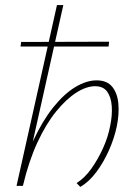

<svg xmlns="http://www.w3.org/2000/svg" viewBox="-20 -731 528 755"><path d="M296 4 281 -11Q313 -31 339 -67.5Q365 -104 385 -148Q405 -192 413 -235Q422 -277 419.5 -313Q417 -349 401.5 -370.5Q386 -392 354 -392Q320 -392 280.5 -367Q241 -342 201 -293Q161 -244 127 -170.5Q93 -97 70 0H52Q75 -101 111 -178.5Q147 -256 189.5 -309Q232 -362 276 -388.5Q320 -415 360 -415Q401 -415 421.5 -389.5Q442 -364 445.5 -322.5Q449 -281 439 -233Q429 -186 408 -139Q387 -92 358.5 -54Q330 -16 296 4ZM45 0 204 -711H229L70 0ZM407 -548H61L63 -566L409 -567Z"/></svg>

Font: Ysabeau Office Thin
Style: Italic
Weight: 250
Italic angle: -12°
Designer: Christian Thalmann (Catharsis Fonts)
Version: Version 2.001;gftools[0.9.30]; featfreeze: tnum,lnum,ss02